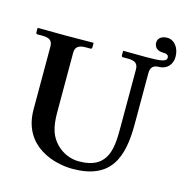

<svg xmlns="http://www.w3.org/2000/svg" viewBox="-113 -875 955 993"><g transform="rotate(15 364.0 -379.0)"><path d="M656 -613C700 -613 728 -643 728 -686C728 -733 700 -770 662 -770C632 -770 612 -755 612 -731C612 -711 625 -690 659 -690C679 -690 690 -685 690 -671C690 -650 663 -645 580 -645C541 -645 460 -646 460 -646L458 -645V-621C458 -616 462 -613 466 -613H493C532 -613 547 -600 547 -569V-275C547 -272 547 -269 547 -266C547 -156 547 -34 384 -34C336 -34 294 -55 265 -84C212 -137 211 -202 211 -267V-569C211 -597 225 -613 266 -613H292C297 -613 300 -616 300 -621V-645L298 -646C298 -646 184 -645 148 -645C109 -645 2 -646 2 -646L0 -645V-621C0 -616 4 -613 8 -613H35C74 -613 89 -600 89 -569V-234C89 -30 273 12 362 12C568 12 614 -115 614 -293V-569C614 -597 628 -613 656 -613Z"/></g></svg>

Font: Libertinus Serif Semibold
Style: Regular
Weight: 600
Designer: Philipp H. Poll, Khaled Hosny
Foundry: Caleb Maclennan
Version: Version 7.050;RELEASE